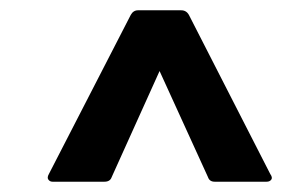

<svg xmlns="http://www.w3.org/2000/svg" viewBox="-20 -703 549 373"><path d="M82 -350Q77 -350 74 -354Q71 -358 75 -365L234 -674Q239 -683 248 -683H332Q342 -683 347 -674L505 -365Q510 -358 507 -354Q504 -350 498 -350H397Q387 -350 384 -359L290 -565L197 -359Q194 -350 183 -350Z"/></svg>

Font: Sofia Sans Semi Condensed ExtraBold
Style: Italic
Weight: 800
Italic angle: -9°
Version: Version 4.100